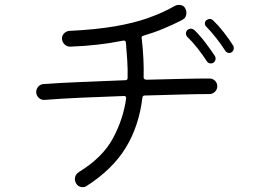

<svg xmlns="http://www.w3.org/2000/svg" viewBox="-20 -754 1040 790"><path d="M335 12Q330 16 320 16Q301 16 292 -1Q291 -5 289.5 -8.5Q288 -12 288 -16Q288 -36 306 -47Q402 -106 444.5 -184.5Q487 -263 499 -349V-351Q499 -359 490 -359Q399 -356 313 -352Q227 -348 164 -343Q149 -342 139 -352Q129 -362 129 -375Q129 -388 137.5 -397.5Q146 -407 158 -408Q223 -413 312.5 -416.5Q402 -420 496 -424Q505 -424 505 -433Q506 -470 503.5 -506.5Q501 -543 498 -579Q497 -588 488 -587Q438 -577 382.5 -570.5Q327 -564 268 -562Q255 -562 245 -572Q235 -582 235 -596Q235 -608 244 -617Q253 -626 266 -627Q372 -632 451.5 -645.5Q531 -659 591 -680.5Q651 -702 700 -730Q707 -734 716 -734Q736 -734 743 -718Q747 -711 747 -701Q747 -681 730 -672Q693 -653 653.5 -636.5Q614 -620 570 -607Q561 -605 563 -597Q568 -554 570 -513.5Q572 -473 571 -435Q571 -426 585 -426Q660 -428 727 -429.5Q794 -431 842 -431Q855 -431 864.5 -422Q874 -413 874 -399Q874 -386 864.5 -376.5Q855 -367 841 -367Q792 -367 722 -365Q652 -363 575 -361Q568 -361 566 -353Q552 -235 497 -145.5Q442 -56 335 12ZM933 -539Q929 -536 923 -536Q913 -536 907 -545Q891 -570 869.5 -597.5Q848 -625 829 -644Q823 -650 823 -657Q823 -665 828 -670Q836 -676 843 -676Q851 -676 857 -670Q879 -649 900.5 -621.5Q922 -594 939 -567Q942 -563 942 -556Q942 -545 933 -539ZM858 -496Q854 -493 847 -493Q837 -493 831 -502Q815 -527 793 -555Q771 -583 751 -602Q745 -608 745 -617Q745 -623 750 -630Q758 -636 765 -636Q772 -636 779 -631Q802 -609 824 -580Q846 -551 864 -524Q867 -520 867 -513Q867 -502 858 -496Z"/></svg>

Font: Kiwi Maru Light
Style: Regular
Weight: 300
Designer: Hiroki-Chan
Version: Version 1.100